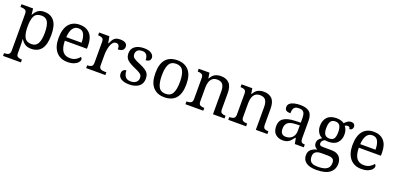

<svg xmlns="http://www.w3.org/2000/svg" viewBox="4 -1522 5565 2716"><g transform="rotate(20 2787.0 -163.5)"><path d="M18 240V198H26Q60 198 84 185.5Q108 173 108 126V-426Q108 -470 83.5 -482Q59 -494 26 -494H13V-536H188L198 -446H202Q225 -492 261 -519Q297 -546 355 -546Q454 -546 506.5 -479.5Q559 -413 559 -269Q559 -124 506.5 -57Q454 10 355 10Q297 10 260.5 -14.5Q224 -39 202 -78H198Q200 -49 201 -16.5Q202 16 202 35V131Q202 175 226.5 186.5Q251 198 284 198H287V240ZM339 -54Q405 -54 433.5 -109.5Q462 -165 462 -270Q462 -377 433.5 -429.5Q405 -482 338 -482Q260 -482 231 -429.5Q202 -377 202 -269Q202 -165 231 -109.5Q260 -54 339 -54Z M901 10Q792 10 730.5 -62Q669 -134 669 -264Q669 -404 727 -475Q785 -546 891 -546Q988 -546 1043.5 -486Q1099 -426 1099 -307V-261H766Q768 -152 805.5 -102.5Q843 -53 915 -53Q967 -53 1003.5 -74.5Q1040 -96 1058 -123Q1065 -120 1071 -111Q1077 -102 1077 -89Q1077 -69 1058 -46Q1039 -23 1000 -6.5Q961 10 901 10ZM998 -315Q998 -395 973.5 -443.5Q949 -492 889 -492Q834 -492 803.5 -446.5Q773 -401 768 -315Z M1182 0V-42H1185Q1219 -42 1243 -54.5Q1267 -67 1267 -114V-426Q1267 -470 1242.5 -482Q1218 -494 1185 -494H1182V-536H1336L1355 -437H1360Q1373 -467 1388 -492Q1403 -517 1428 -531.5Q1453 -546 1497 -546Q1552 -546 1578.5 -527Q1605 -508 1605 -473Q1605 -442 1583.5 -422Q1562 -402 1512 -402Q1512 -443 1500 -461.5Q1488 -480 1459 -480Q1431 -480 1412 -458Q1393 -436 1382 -402Q1371 -368 1366 -331.5Q1361 -295 1361 -266V-109Q1361 -65 1385.5 -53.5Q1410 -42 1443 -42H1471V0Z M1830 10Q1755 10 1710 -17Q1665 -44 1665 -96Q1665 -123 1676 -138Q1687 -153 1701.5 -159Q1716 -165 1728 -165Q1728 -113 1751.5 -75.5Q1775 -38 1836 -38Q1889 -38 1917.5 -63.5Q1946 -89 1946 -129Q1946 -154 1935.5 -170Q1925 -186 1898.5 -201.5Q1872 -217 1823 -238Q1772 -261 1738.5 -282.5Q1705 -304 1688.5 -332.5Q1672 -361 1672 -404Q1672 -472 1723.5 -508.5Q1775 -545 1860 -545Q1932 -545 1969 -518Q2006 -491 2006 -453Q2006 -426 1987.5 -409.5Q1969 -393 1934 -393Q1934 -443 1913 -471Q1892 -499 1848 -499Q1797 -499 1775 -476.5Q1753 -454 1753 -419Q1753 -381 1781.5 -360.5Q1810 -340 1877 -313Q1930 -291 1963 -269Q1996 -247 2011.5 -218Q2027 -189 2027 -147Q2027 -69 1973 -29.5Q1919 10 1830 10Z M2358 10Q2250 10 2188 -59Q2126 -128 2126 -269Q2126 -409 2185.5 -477.5Q2245 -546 2361 -546Q2469 -546 2531 -477.5Q2593 -409 2593 -269Q2593 -128 2533.5 -59Q2474 10 2358 10ZM2360 -42Q2435 -42 2465.5 -99.5Q2496 -157 2496 -269Q2496 -381 2465 -437Q2434 -493 2359 -493Q2284 -493 2253.5 -437Q2223 -381 2223 -269Q2223 -157 2254 -99.5Q2285 -42 2360 -42Z M2676 0V-42H2684Q2718 -42 2742 -54.5Q2766 -67 2766 -114V-426Q2766 -470 2742.5 -482Q2719 -494 2686 -494H2681V-536H2843L2856 -455H2861Q2892 -511 2930.5 -528.5Q2969 -546 3017 -546Q3096 -546 3140.5 -499.5Q3185 -453 3185 -350V-114Q3185 -67 3205.5 -54.5Q3226 -42 3260 -42H3265V0H3091V-345Q3091 -410 3066.5 -446Q3042 -482 2981 -482Q2936 -482 2909.5 -459.5Q2883 -437 2871.5 -400Q2860 -363 2860 -320V-109Q2860 -65 2883.5 -53.5Q2907 -42 2940 -42H2945V0Z M3321 0V-42H3329Q3363 -42 3387 -54.5Q3411 -67 3411 -114V-426Q3411 -470 3387.5 -482Q3364 -494 3331 -494H3326V-536H3488L3501 -455H3506Q3537 -511 3575.5 -528.5Q3614 -546 3662 -546Q3741 -546 3785.5 -499.5Q3830 -453 3830 -350V-114Q3830 -67 3850.5 -54.5Q3871 -42 3905 -42H3910V0H3736V-345Q3736 -410 3711.5 -446Q3687 -482 3626 -482Q3581 -482 3554.5 -459.5Q3528 -437 3516.5 -400Q3505 -363 3505 -320V-109Q3505 -65 3528.5 -53.5Q3552 -42 3585 -42H3590V0Z M4143 10Q4076 10 4032 -29Q3988 -68 3988 -150Q3988 -230 4044.5 -268Q4101 -306 4216 -310L4299 -313V-373Q4299 -409 4293 -436.5Q4287 -464 4267 -480Q4247 -496 4206 -496Q4168 -496 4148 -482Q4128 -468 4121.5 -443.5Q4115 -419 4115 -387Q4073 -387 4051.5 -401.5Q4030 -416 4030 -450Q4030 -485 4054.5 -506Q4079 -527 4120 -536.5Q4161 -546 4210 -546Q4302 -546 4347.5 -507Q4393 -468 4393 -373V-114Q4393 -72 4407 -57Q4421 -42 4455 -42H4458V0H4323L4307 -86H4299Q4278 -58 4258 -36.5Q4238 -15 4211.5 -2.5Q4185 10 4143 10ZM4166 -52Q4227 -52 4263 -89.5Q4299 -127 4299 -191V-272L4235 -269Q4150 -265 4117.5 -234.5Q4085 -204 4085 -145Q4085 -52 4166 -52Z M4732 240Q4628 240 4576 201.5Q4524 163 4524 94Q4524 35 4562 5Q4600 -25 4649 -34Q4629 -43 4611.5 -63.5Q4594 -84 4594 -116Q4594 -146 4609.5 -168Q4625 -190 4659 -210Q4616 -228 4592.5 -269.5Q4569 -311 4569 -361Q4569 -447 4616 -496.5Q4663 -546 4757 -546Q4793 -546 4825 -536Q4857 -526 4871 -513Q4885 -529 4910 -548Q4935 -567 4968 -567Q4998 -567 5012.5 -551.5Q5027 -536 5027 -515Q5027 -494 5014.5 -478.5Q5002 -463 4974 -463Q4974 -474 4967.5 -485.5Q4961 -497 4941 -497Q4918 -497 4898 -485Q4915 -464 4926 -435.5Q4937 -407 4937 -364Q4937 -290 4892.5 -241Q4848 -192 4757 -192Q4745 -192 4729.5 -193.5Q4714 -195 4704 -197Q4685 -187 4671 -172Q4657 -157 4657 -134Q4657 -116 4668.5 -106Q4680 -96 4719 -96H4832Q4921 -96 4959 -54Q4997 -12 4997 53Q4997 139 4932.5 189.5Q4868 240 4732 240ZM4754 -240Q4803 -240 4823 -270Q4843 -300 4843 -365Q4843 -433 4822.5 -465Q4802 -497 4753 -497Q4705 -497 4684 -464Q4663 -431 4663 -364Q4663 -300 4684.5 -270Q4706 -240 4754 -240ZM4734 191Q4806 191 4845 175.5Q4884 160 4899.5 132.5Q4915 105 4915 70Q4915 24 4889 8.5Q4863 -7 4813 -7H4715Q4687 -7 4662 0.5Q4637 8 4621 28Q4605 48 4605 88Q4605 117 4616 140.5Q4627 164 4655 177.5Q4683 191 4734 191Z M5326 10Q5217 10 5155.5 -62Q5094 -134 5094 -264Q5094 -404 5152 -475Q5210 -546 5316 -546Q5413 -546 5468.5 -486Q5524 -426 5524 -307V-261H5191Q5193 -152 5230.5 -102.5Q5268 -53 5340 -53Q5392 -53 5428.5 -74.5Q5465 -96 5483 -123Q5490 -120 5496 -111Q5502 -102 5502 -89Q5502 -69 5483 -46Q5464 -23 5425 -6.5Q5386 10 5326 10ZM5423 -315Q5423 -395 5398.5 -443.5Q5374 -492 5314 -492Q5259 -492 5228.5 -446.5Q5198 -401 5193 -315Z"/></g></svg>

Font: Noto Serif Dives Akuru
Style: Regular
Weight: 400
Designer: Fernando Caro
Foundry: Fernando Caro
Version: Version 2.000; ttfautohint (v1.8.4.7-5d5b)